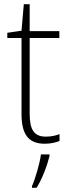

<svg xmlns="http://www.w3.org/2000/svg" viewBox="-20 -678 328 919"><path d="M199 -24C140 -24 122 -62 122 -135V-496H264V-529H122V-658H94L83 -531L15 -521V-496H83V-133C83 -39 113 10 194 10C224 10 246 4 265 -3V-36C247 -29 225 -24 199 -24ZM217 69V61H176C171 103 148 180 133 213V221H155C183 176 205 117 217 69Z"/></svg>

Font: Noto Sans Thai Looped SemiCondensed ExtraLight
Style: Regular
Weight: 200
Width: 4
Designer: Sasikarn Vongin, Ben Mitchell
Foundry: The Fontpad Ltd
Version: Version 1.001